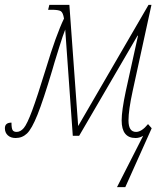

<svg xmlns="http://www.w3.org/2000/svg" viewBox="-42 -556 671 786"><path d="M544 0Q529 9 513 9Q456 9 456 -63Q456 -103 473 -183L523 -410H521L282 0H256L225 -435Q216 -413 201 -364.5Q186 -316 181 -300L172 -269Q135 -145 111.5 -86.5Q88 -28 68.5 -9.5Q49 9 22 9Q2 9 -10 -2Q-22 -13 -22 -31Q-22 -54 5 -54Q5 -31 9.5 -23.5Q14 -16 26 -16Q42 -16 55.5 -32Q69 -48 89.5 -103Q110 -158 146 -275Q188 -414 220 -480Q216 -505 206.5 -510.5Q197 -516 169 -516H155L160 -536H242L278 -40L566 -536H578L501 -183Q484 -105 484 -63Q484 -16 515 -16Q538 -16 564 -48L579 -31L471 210H437Z"/></svg>

Font: Noto Serif CondThin
Style: Italic
Weight: 250
Width: 3
Italic angle: -12°
Designer: Monotype Design Team
Foundry: Monotype Imaging Inc.
Version: Version 1.001